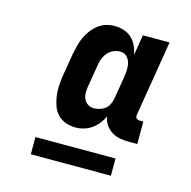

<svg xmlns="http://www.w3.org/2000/svg" viewBox="-81 -774 663 667"><g transform="rotate(15 250.0 -440.0)"><path d="M212 -317Q193 -317 176 -323Q159 -329 147 -341.5Q135 -354 129 -371Q123 -388 120.5 -406Q118 -424 119 -442.5Q120 -461 123 -480L137 -564Q140 -579 144 -594Q148 -609 154.5 -623.5Q161 -638 171 -651Q181 -664 194 -674Q207 -684 222 -688.5Q237 -693 252 -693Q270 -693 286.5 -687.5Q303 -682 314.5 -671Q326 -660 333 -645Q340 -630 343 -613L355 -687H451L406 -413Q405 -407 409 -402.5Q413 -398 419 -398H434V-317H405Q388 -317 371.5 -320Q355 -323 341.5 -331.5Q328 -340 319 -353.5Q310 -367 308 -383Q302 -369 292 -356.5Q282 -344 269.5 -335Q257 -326 242 -321.5Q227 -317 212 -317ZM255 -398Q265 -398 275.5 -401Q286 -404 295 -410.5Q304 -417 309 -427Q314 -437 316 -447L330 -531Q332 -544 332.5 -557.5Q333 -571 329.5 -583Q326 -595 317 -603.5Q308 -612 295 -612Q283 -612 271.5 -607.5Q260 -603 251.5 -594Q243 -585 238 -574Q233 -563 231 -551L217 -467Q215 -455 215 -443Q215 -431 219.5 -421Q224 -411 233.5 -404.5Q243 -398 255 -398ZM86 -187V-249H374V-187Z"/></g></svg>

Font: Iosevka Term Curly Extrabold
Style: Italic
Weight: 800
Italic angle: -9°
Designer: Belleve Invis
Foundry: Belleve Invis
Version: Version 32.3.0